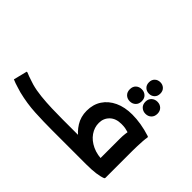

<svg xmlns="http://www.w3.org/2000/svg" viewBox="-164 -1212 1539 1539"><g transform="rotate(45 605.0 -443.0)"><path d="M550 0Q454 0 356 -5Q258 -10 157 -35Q138 -41 117 -47Q96 -53 77.5 -59.5Q59 -66 46 -72L75 -188H84Q95 -183 115 -175.5Q135 -168 155 -162Q175 -156 186 -152Q236 -138 298.5 -131.5Q361 -125 426.5 -123Q492 -121 550 -121H779L750 -101Q702 -133 669 -186Q636 -239 636 -306Q636 -379 671 -432Q706 -485 769 -514.5Q832 -544 917 -544Q965 -544 1017 -535.5Q1069 -527 1129 -508L1133 -500Q1129 -482 1127 -452Q1125 -422 1124 -391Q1123 -360 1123 -340V-32L1119 -24Q1089 -12 1044.5 -6Q1000 0 937 0ZM774 -306Q774 -255 804.5 -211Q835 -167 891.5 -140.5Q948 -114 1025 -116L983 -64V-334Q983 -369 986.5 -395Q990 -421 995 -442L1011 -409Q997 -414 983 -418.5Q969 -423 952 -426Q935 -429 909 -429Q846 -429 810 -394Q774 -359 774 -306ZM893 -756Q865 -756 846.5 -773.5Q828 -791 828 -821Q828 -851 846.5 -868.5Q865 -886 893 -886Q920 -886 938.5 -868.5Q957 -851 957 -821Q957 -791 938.5 -773.5Q920 -756 893 -756ZM987 -622Q958 -622 938 -640.5Q918 -659 918 -691Q918 -722 938 -740.5Q958 -759 987 -759Q1016 -759 1035.5 -740.5Q1055 -722 1055 -691Q1055 -659 1035.5 -640.5Q1016 -622 987 -622ZM827 -604Q798 -604 778.5 -622.5Q759 -641 759 -673Q759 -705 778.5 -723Q798 -741 827 -741Q856 -741 875.5 -723Q895 -705 895 -673Q895 -641 875.5 -622.5Q856 -604 827 -604Z"/></g></svg>

Font: Kufam SemiBold
Style: Italic
Weight: 600
Italic angle: -11°
Designer: Artur Schmal
Foundry: Original Type
Version: Version 1.301; ttfautohint (v1.8.3)